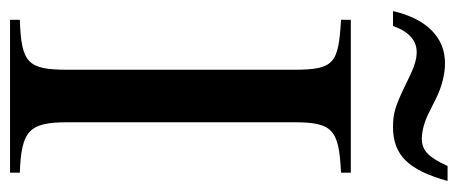

<svg xmlns="http://www.w3.org/2000/svg" viewBox="-278 -612 890 373"><g transform="rotate(90 166.5 -425.0)"><path d="M315 0V-19C233 -22 217 -37 217 -112V-551C217 -627 231 -639 315 -643V-662H18V-643C103 -638 115 -630 115 -551V-112C115 -34 102 -22 18 -19V0ZM302 -850C285 -813 272 -800 249 -800C234 -800 215 -805 196 -815L172 -827C148 -839 124 -845 102 -845C52 -845 16 -809 1 -744H30C41 -775 58 -790 81 -790C93 -790 107 -786 122 -779L145 -768C186 -748 201 -744 226 -744C281 -744 310 -774 331 -850Z"/></g></svg>

Font: XITS
Style: Regular
Weight: 400
Designer: MicroPress Inc., with final additions and corrections provided by Coen Hoffman, Elsevier (retired)
Version: Version 1.302